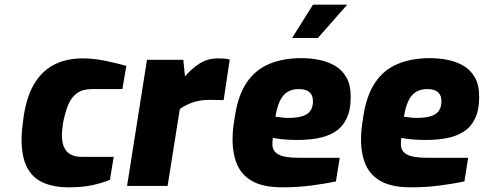

<svg xmlns="http://www.w3.org/2000/svg" viewBox="-20 -793 2064 819"><path d="M271 6Q210 6 165 -13.5Q120 -33 96 -77.5Q72 -122 72 -201Q72 -218 74.5 -243.5Q77 -269 81 -297Q95 -388 130 -442Q165 -496 216.5 -520Q268 -544 332 -544Q377 -544 425 -534.5Q473 -525 519 -512L502 -413H372Q333 -413 309 -396Q285 -379 271.5 -347Q258 -315 249 -269Q246 -249 245 -236.5Q244 -224 244 -218Q244 -185 253.5 -164.5Q263 -144 281.5 -134Q300 -124 327 -124H465L449 -26Q415 -12 373 -3Q331 6 271 6Z M522 0 607 -538H762L769 -467Q796 -499 830.5 -521.5Q865 -544 910 -544Q925 -544 937 -543Q949 -542 960 -539L934 -366Q920 -366 904.5 -366.5Q889 -367 874 -367Q831 -367 799 -355Q767 -343 747 -328L695 0Z M1184 6Q1106 6 1059.5 -18.5Q1013 -43 992.5 -89Q972 -135 972 -199Q972 -226 975 -250.5Q978 -275 982 -298Q996 -388 1033 -442Q1070 -496 1129 -520.5Q1188 -545 1266 -545Q1305 -545 1342 -537.5Q1379 -530 1409 -512.5Q1439 -495 1457.5 -463Q1476 -431 1476 -380Q1476 -323 1458 -286.5Q1440 -250 1408.5 -230.5Q1377 -211 1336.5 -203.5Q1296 -196 1249 -196Q1216 -196 1188.5 -198.5Q1161 -201 1144 -205Q1143 -199 1142.5 -191.5Q1142 -184 1142 -177Q1142 -148 1168 -134Q1194 -120 1253 -120H1429L1413 -19Q1370 -10 1310.5 -2Q1251 6 1184 6ZM1207 -290Q1248 -290 1271.5 -298Q1295 -306 1305 -322Q1315 -338 1315 -361Q1315 -387 1300 -400Q1285 -413 1254 -413Q1225 -413 1205 -400Q1185 -387 1173 -360.5Q1161 -334 1155 -295Q1167 -294 1180.5 -292Q1194 -290 1207 -290ZM1226 -631 1315 -773H1461L1336 -631Z M1732 6Q1654 6 1607.5 -18.5Q1561 -43 1540.5 -89Q1520 -135 1520 -199Q1520 -226 1523 -250.5Q1526 -275 1530 -298Q1544 -388 1581 -442Q1618 -496 1677 -520.5Q1736 -545 1814 -545Q1853 -545 1890 -537.5Q1927 -530 1957 -512.5Q1987 -495 2005.5 -463Q2024 -431 2024 -380Q2024 -323 2006 -286.5Q1988 -250 1956.5 -230.5Q1925 -211 1884.5 -203.5Q1844 -196 1797 -196Q1764 -196 1736.5 -198.5Q1709 -201 1692 -205Q1691 -199 1690.5 -191.5Q1690 -184 1690 -177Q1690 -148 1716 -134Q1742 -120 1801 -120H1977L1961 -19Q1918 -10 1858.5 -2Q1799 6 1732 6ZM1755 -290Q1796 -290 1819.5 -298Q1843 -306 1853 -322Q1863 -338 1863 -361Q1863 -387 1848 -400Q1833 -413 1802 -413Q1773 -413 1753 -400Q1733 -387 1721 -360.5Q1709 -334 1703 -295Q1715 -294 1728.5 -292Q1742 -290 1755 -290Z"/></svg>

Font: Exo Thin ExtraBold
Style: Italic
Weight: 800
Italic angle: -9°
Version: Version 2.000